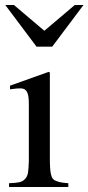

<svg xmlns="http://www.w3.org/2000/svg" viewBox="-20 -747 353 767"><path d="M16.1 0V-15.1Q43.5 -16.1 57.1 -19Q70.8 -22 80.1 -32Q89.4 -42 91.8 -57.1Q94.2 -72.3 95.2 -102.1V-334Q95.2 -366.7 87.6 -380.4Q80.1 -394 62 -394Q45.9 -394 27.8 -391.1L20 -390.1V-404.8L174.8 -460L179.2 -457V-102.1Q179.7 -78.1 181.2 -64.9Q182.6 -51.8 186.3 -41.5Q189.9 -31.2 199 -26.6Q208 -22 219.7 -19.3Q231.4 -16.6 252.9 -15.1V0ZM313.5 -727.1 188.5 -560.5H126L1 -727.1H35.6L157.2 -624L278.8 -727.1Z"/></svg>

Font: Accordance
Style: Regular
Weight: 400
Version: Version 1.1 (build May 11, 2018) Miklal Software Solutions, 